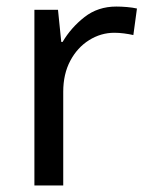

<svg xmlns="http://www.w3.org/2000/svg" viewBox="-20 -566 453 586"><path d="M335 -546Q350 -546 367.5 -544.5Q385 -543 398 -540L387 -459Q374 -462 358.5 -464Q343 -466 329 -466Q288 -466 252 -443.5Q216 -421 194.5 -380.5Q173 -340 173 -286V0H85V-536H157L167 -438H171Q197 -482 238 -514Q279 -546 335 -546Z"/></svg>

Font: Noto Sans Tifinagh Adrar
Style: Regular
Weight: 400
Designer: JamraPatel
Foundry: JamraPatel LLC
Version: Version 2.006; ttfautohint (v1.8.4.7-5d5b)